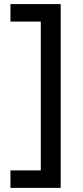

<svg xmlns="http://www.w3.org/2000/svg" viewBox="-20 -745 401 933"><path d="M30.8 83H178.2V-640.1H30.8V-725.1H274.9V168H30.8Z"/></svg>

Font: Work Sans Medium
Style: Regular
Weight: 500
Designer: Wei Huang
Foundry: Wei Huang
Version: Version 2.012